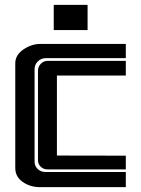

<svg xmlns="http://www.w3.org/2000/svg" viewBox="-20 -772 582 792"><path d="M201.7 -752H341.3V-647.9H201.7ZM499 -532.2H168.9Q149.9 -532.2 136.2 -518.8Q122.6 -505.4 122.6 -486.8V-105.5Q122.6 -86.9 135.5 -74.7Q148.4 -62.5 167.5 -62.5H499V0H145Q104.5 0 73.7 -21.5Q43 -43 43 -79.1V-510.7Q43 -544.9 76.4 -567.9Q109.9 -590.8 146.5 -590.8H499ZM136.7 -480Q136.7 -497.1 148.4 -509Q160.2 -521 177.2 -521H499V-460.4H214.8V-130.4Q262.7 -130.4 356.9 -130.1Q451.2 -129.9 499 -129.9V-73.2H177.2Q159.7 -73.2 148.2 -84Q136.7 -94.7 136.7 -111.8Z"/></svg>

Font: Ebtekar Inline 2
Style: Inline-2
Weight: 500
Designer: Arman Khorramak
Foundry: Arman Khorramak
Version: Version 2.000